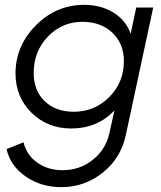

<svg xmlns="http://www.w3.org/2000/svg" viewBox="-20 -557 666 792"><path d="M542 -526H612L499 0Q479 95 404 155Q329 215 233 215Q150 215 86.5 171.5Q23 128 7 58L77 30Q90 83 134 114Q178 145 238 145Q309 145 362.5 102.5Q416 60 431 -7L452 -101Q381 -27 274 -27Q176 -27 110 -92Q44 -157 44 -254Q44 -368 128 -452.5Q212 -537 327 -537Q396 -537 447.5 -505.5Q499 -474 519 -418ZM284 -96Q370 -96 430.5 -156.5Q491 -217 491 -305Q491 -377 443.5 -422Q396 -467 320 -467Q236 -467 177.5 -406Q119 -345 119 -256Q119 -183 164.5 -139.5Q210 -96 284 -96Z"/></svg>

Font: Plus Jakarta Display Light
Style: Italic
Weight: 300
Italic angle: -12°
Designer: Gumpita Rahayu
Foundry: Tokotype Studio
Version: Version 1.000;hotconv 1.0.109;makeotfexe 2.5.65596